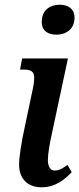

<svg xmlns="http://www.w3.org/2000/svg" viewBox="-20 -784 337 814"><path d="M219 -637C257 -637 296 -658 296 -709C296 -748 267 -764 233 -764C192 -764 157 -741 157 -691C157 -653 184 -637 219 -637ZM156 10C217 10 256 -25 284 -54L266 -85C246 -70 230 -61 212 -61C194 -61 183 -77 183 -105C183 -132 191 -177 199 -213L268 -536H74L65 -489H79C110 -489 125 -482 125 -454C125 -442 123 -424 118 -402L84 -241C71 -182 61 -120 61 -85C61 -30 94 10 156 10Z"/></svg>

Font: Noto Serif Condensed SemiBold
Style: Italic
Weight: 600
Width: 3
Italic angle: -12°
Designer: Monotype Design Team
Foundry: Monotype Imaging Inc.
Version: Version 2.014